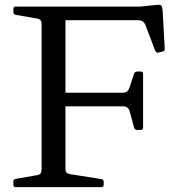

<svg xmlns="http://www.w3.org/2000/svg" viewBox="-20 -769 740 789"><path d="M151 0V-742H249V0ZM543 -235Q534 -235 531 -245L513 -311Q510 -322 503 -327Q496 -332 483 -332H249V-388H484Q496 -388 502.5 -393.5Q509 -399 513 -411L531 -466Q534 -475 544 -475H559Q568 -475 568 -465V-244Q568 -235 558 -235ZM631 -553Q623 -551 618 -560L578 -665Q574 -676 566.5 -681Q559 -686 546 -686H249V-742H557L625 -749Q635 -750 639.5 -748.5Q644 -747 646 -739.5Q648 -732 649 -715L657 -568Q657 -558 647 -557ZM44 0Q35 0 35 -10V-23Q35 -33 45 -34L131 -49Q143 -51 147 -56.5Q151 -62 151 -74V-215H249V-76Q249 -64 253.5 -59.5Q258 -55 270 -53L397 -33Q406 -32 406 -22V-9Q406 0 396 0ZM35 -732Q35 -742 44 -742H249V-527H151V-668Q151 -680 147 -685.5Q143 -691 131 -693L45 -708Q35 -709 35 -719Z"/></svg>

Font: Hahmlet
Style: Regular
Weight: 400
Designer: Minjoo Ham & Mark Frömberg
Foundry: hypertype
Version: Version 1.001; ttfautohint (v1.8.3)